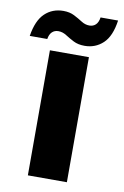

<svg xmlns="http://www.w3.org/2000/svg" viewBox="-110 -709 488 756"><g transform="rotate(10 134.0 -331.0)"><path d="M-32 -542Q-22 -605 8 -633.5Q38 -662 82 -662Q107 -662 125.5 -652.5Q144 -643 159.5 -633Q175 -623 192 -623Q207 -623 217 -632.5Q227 -642 230 -662H300Q291 -598 260.5 -569.5Q230 -541 187 -541Q161 -541 142.5 -550.5Q124 -560 108.5 -570Q93 -580 76 -580Q61 -580 51 -570.5Q41 -561 38 -542ZM56 -500H212V0H56Z"/></g></svg>

Font: Albert Sans ExtraBold
Style: Regular
Weight: 800
Designer: Andreas Rasmussen
Foundry: a.Foundry
Version: Version 1.025